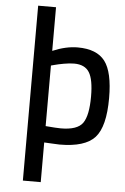

<svg xmlns="http://www.w3.org/2000/svg" viewBox="-61 -755 660 1017"><g transform="rotate(5 269.0 -247.0)"><path d="M276 -75Q364 -75 392.5 -115.5Q421 -156 421 -257Q421 -347 397.5 -385Q374 -423 317 -423Q293 -423 262.5 -417.5Q232 -412 214 -407L195 -402V-80Q253 -75 276 -75ZM328 -510Q430 -510 473.5 -452.5Q517 -395 517 -257Q517 -105 464.5 -47Q412 11 277 11Q263 11 233 9Q203 7 195 7V218H100V-712H195V-480Q266 -510 328 -510Z"/></g></svg>

Font: TitilliumText22L Lt
Style: Medium
Weight: 500
Designer: Campivisivi
Foundry: Campivisivi
Version: 1.000